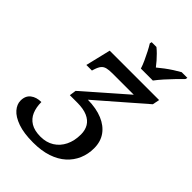

<svg xmlns="http://www.w3.org/2000/svg" viewBox="-269 -1044 1168 1168"><g transform="rotate(45 315.0 -460.0)"><path d="M244 11Q164 11 112 -7.5Q60 -26 35 -55Q10 -84 10 -116Q10 -157 37 -178Q64 -199 106 -199Q106 -154 120.5 -119.5Q135 -85 167 -65.5Q199 -46 251 -46Q301 -46 338 -69Q375 -92 395.5 -133.5Q416 -175 416 -230Q416 -267 400 -294Q384 -321 350 -336Q316 -351 262 -351H199L205 -394L472 -628H289Q259 -628 241 -623.5Q223 -619 212 -606Q201 -593 192 -565L188 -552H140L179 -714H604L595 -669L296 -409Q370 -408 422.5 -386Q475 -364 503.5 -324Q532 -284 532 -227Q532 -177 513.5 -133.5Q495 -90 459 -57.5Q423 -25 369.5 -7Q316 11 244 11ZM390 -771Q383 -794 370.5 -821Q358 -848 345 -873.5Q332 -899 320 -918L323 -931H364Q379 -919 394 -904Q409 -889 423.5 -872.5Q438 -856 450 -840Q469 -856 491 -872.5Q513 -889 537 -904.5Q561 -920 581 -931H630L627 -918Q608 -899 583.5 -874Q559 -849 535.5 -822.5Q512 -796 493 -771Z"/></g></svg>

Font: ET Text
Style: Italic
Weight: 470
Italic angle: -12°
Designer: Monotype Design Team
Foundry: Monotype Imaging Inc.
Version: Version 2.009